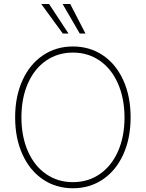

<svg xmlns="http://www.w3.org/2000/svg" viewBox="-20 -955 748 984"><path d="M353.5 9.8Q266.6 9.8 199.5 -35.9Q132.3 -81.5 95 -164.1Q57.6 -246.6 57.6 -353.5Q57.6 -460.4 95 -543Q132.3 -625.5 199.7 -671.1Q267.1 -716.8 353.5 -716.8Q440.4 -716.8 507.6 -671.4Q574.7 -626 612.1 -543.5Q649.4 -460.9 649.4 -353.5Q649.4 -246.6 612.1 -164.1Q574.7 -81.5 507.6 -35.9Q440.4 9.8 353.5 9.8ZM353.5 -685.5Q276.4 -685.5 216.6 -644.5Q156.7 -603.5 123.3 -528.1Q89.8 -452.6 89.8 -353.5Q89.8 -255.4 123 -179.9Q156.2 -104.5 216.1 -63Q275.9 -21.5 353.5 -21.5Q431.2 -21.5 491.2 -62.7Q551.3 -104 584.7 -179.4Q618.2 -254.9 618.2 -353.5Q617.7 -452.1 584.2 -527.6Q550.8 -603 491 -644.3Q431.2 -685.5 353.5 -685.5ZM191.4 -934.6H231.4L331.1 -783.2H301.8ZM300.8 -934.6H339.8L418 -783.2H388.7Z"/></svg>

Font: Pretendard Std Thin
Style: Regular
Weight: 100
Designer: Base glyphs from Inter by Rasmus Andersson; Hangeul glyphs from Noto Sans CJK(Source Han Sans) by Jang Soo-young and Kan
Foundry: Kil Hyung-jin
Version: Version 1.309